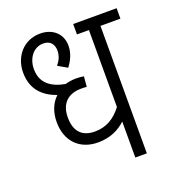

<svg xmlns="http://www.w3.org/2000/svg" viewBox="-119 -723 733 814"><g transform="rotate(-20 247.5 -316.0)"><path d="M495 -575V-622H299V-575H353V-228C322 -187 283 -162 231 -162C179 -162 142 -188 142 -257C142 -324 182 -353 236 -353C244 -353 254 -353 262 -352L266 -398C257 -400 244 -401 231 -401C213 -401 197 -398 182 -394C122 -405 77 -434 77 -499C77 -548 107 -588 151 -588C184 -588 198 -566 198 -539C198 -514 187 -494 174 -479L216 -455C234 -479 249 -508 249 -543C249 -597 209 -632 153 -632C78 -632 29 -573 29 -501C29 -425 72 -384 133 -362C104 -335 91 -296 91 -255C91 -166 147 -114 227 -114C286 -114 324 -136 353 -162V0H405V-575Z"/></g></svg>

Font: Noto Sans Devanagari Condensed Light
Style: Regular
Weight: 300
Width: 3
Designer: Jelle Bosma - Monotype Design Team
Foundry: Monotype Imaging Inc.
Version: Version 2.004